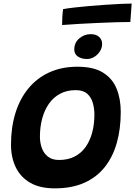

<svg xmlns="http://www.w3.org/2000/svg" viewBox="-20 -1036 762 1082"><path d="M289 25.5Q204 25.5 149.5 -6.5Q95 -38.5 68.5 -94Q42 -149.5 42 -220.5Q42 -318.5 67 -399Q92 -479.5 140.2 -538Q188.5 -596.5 258 -628.2Q327.5 -660 416.5 -660Q507 -660 560.2 -627Q613.5 -594 637 -536.5Q660.5 -479 660.5 -405.5Q660.5 -308.5 637.8 -229.2Q615 -150 569.2 -93Q523.5 -36 453.5 -5.2Q383.5 25.5 289 25.5ZM313 -134.5Q363 -134.5 400.5 -153.8Q438 -173 462.5 -207.8Q487 -242.5 499.5 -289Q512 -335.5 512 -390Q512 -424.5 503 -456.2Q494 -488 471.2 -508Q448.5 -528 406.5 -528Q356.5 -528 318.8 -507.8Q281 -487.5 255.8 -451.5Q230.5 -415.5 217.8 -368Q205 -320.5 205 -266Q205 -232.5 215.5 -202.5Q226 -172.5 249.8 -153.5Q273.5 -134.5 313 -134.5ZM491 -843.5Q521.5 -843.5 538.5 -828Q555.5 -812.5 555.5 -788.5Q555.5 -766 543.2 -746.8Q531 -727.5 511.5 -715.5Q492 -703.5 470.5 -703.5Q439 -703.5 418.8 -717.5Q398.5 -731.5 398.5 -757Q398.5 -795 426.2 -819.2Q454 -843.5 491 -843.5ZM714.5 -912Q686 -912 639.2 -910.8Q592.5 -909.5 537.2 -907Q482 -904.5 427.8 -901.5Q373.5 -898.5 330 -895Q330 -918 331.2 -940.5Q332.5 -963 335.5 -984.5Q359 -989 397.8 -993.5Q436.5 -998 482.2 -1002Q528 -1006 574.2 -1009Q620.5 -1012 659.2 -1014Q698 -1016 722 -1016Z"/></svg>

Font: Grandstander Thin
Style: Bold Italic
Weight: 700
Italic angle: -15°
Version: Version 1.200